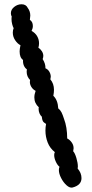

<svg xmlns="http://www.w3.org/2000/svg" viewBox="-20 -737 431 900"><path d="M31 -675Q31 -692 46.5 -704.5Q62 -717 81 -717Q102 -717 110 -700Q122 -684 122 -664Q122 -658 120 -644Q134 -635 134 -615Q134 -604 128 -592Q145 -583 154 -567.5Q163 -552 163 -534Q163 -524 160 -513Q170 -507 176.5 -496.5Q183 -486 183 -475Q183 -468 180 -460Q194 -438 193 -417Q205 -412 211.5 -400.5Q218 -389 218 -377Q218 -373 216 -365Q233 -345 233 -316Q233 -303 230 -288Q251 -268 253 -229Q263 -221 268.5 -210Q274 -199 280 -180Q295 -141 295 -88Q307 -82 316 -69.5Q325 -57 325 -42Q325 -38 323 -28Q331 -20 338 3.5Q345 27 345 44Q345 50 344 53Q362 74 362 98Q362 131 320 142Q307 145 292 131.5Q277 118 266.5 97.5Q256 77 256 60Q256 51 259 45Q249 37 241.5 20.5Q234 4 234 -10Q234 -18 237 -24Q214 -42 203.5 -69Q193 -96 193 -125Q193 -141 196 -156Q184 -163 180.5 -170Q177 -177 176 -190Q169 -196 165 -206Q161 -216 161 -226Q161 -232 162 -234Q141 -253 141 -280Q141 -295 147 -311Q134 -318 127 -329.5Q120 -341 120 -353Q120 -359 121 -362Q105 -378 105 -401Q105 -408 106 -412Q97 -418 92 -429.5Q87 -441 88 -456Q72 -467 72 -496Q72 -507 76 -525Q62 -532 51 -548.5Q40 -565 40 -584Q40 -596 44 -605Q40 -612 37 -624Q34 -636 34 -647Q34 -656 35 -659Q31 -666 31 -675Z"/></svg>

Font: Pangolin
Style: Regular
Weight: 400
Designer: Kevin Burke
Foundry: Google, Inc.
Version: Version 1.101